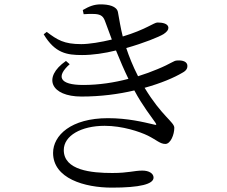

<svg xmlns="http://www.w3.org/2000/svg" viewBox="-20 -811 1040 879"><path d="M684 -241C637 -252 565 -270 474 -270C305 -270 223 -191 223 -111C223 6 367 48 492 48C621 48 683 32 683 2C683 -17 662 -30 632 -30C593 -30 569 -19 494 -19C399 -19 272 -31 272 -124C272 -190 352 -235 459 -235C541 -235 620 -208 657 -190C697 -170 713 -152 737 -152C761 -152 778 -195 778 -226C778 -252 720 -280 642 -409C718 -430 778 -456 815 -478C834 -488 838 -499 838 -509C838 -529 816 -536 791 -534C775 -534 764 -520 700 -494C674 -483 644 -472 612 -462C588 -509 571 -552 558 -591C639 -614 708 -642 729 -655C744 -665 751 -674 751 -684C750 -703 724 -708 701 -708C685 -708 646 -675 542 -644C532 -683 526 -723 520 -755C515 -783 477 -791 441 -791C411 -791 388 -782 359 -765L363 -746C380 -747 397 -748 414 -747C445 -745 454 -734 462 -711L492 -630C443 -618 388 -609 352 -609C273 -609 243 -628 194 -665L180 -654C232 -567 287 -559 356 -559C404 -559 459 -567 511 -580C530 -533 549 -489 568 -450C504 -433 433 -422 361 -422C250 -422 237 -462 299 -517L282 -532C173 -456 213 -369 353 -369C441 -369 524 -380 595 -397C633 -326 674 -275 691 -250C698 -240 697 -237 684 -241Z"/></svg>

Font: Noto Serif CJK TC
Style: Regular
Weight: 400
Designer: Ryoko NISHIZUKA 西塚涼子 (kana & ideographs); Frank Grießhammer (Latin, Greek & Cyrillic); Wenlong ZHANG 张文龙 (bopomofo); San
Foundry: Adobe
Version: Version 2.001;hotconv 1.1.0;makeotfexe 2.6.0